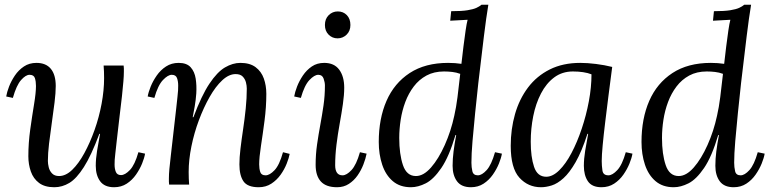

<svg xmlns="http://www.w3.org/2000/svg" viewBox="-20 -775 3230 806"><path d="M208 11Q168 11 144 -7Q120 -25 109.5 -55Q99 -85 99 -119Q99 -175 107 -232Q115 -289 123 -337.5Q131 -386 131 -414Q131 -433 126.5 -447Q122 -461 104 -461Q88 -461 68.5 -439Q49 -417 34 -364L6 -370Q9 -388 18 -411.5Q27 -435 42.5 -458Q58 -481 80.5 -496Q103 -511 133 -511Q173 -511 193.5 -486Q214 -461 214 -414Q214 -386 209 -345Q204 -304 197.5 -259.5Q191 -215 186 -173Q181 -131 181 -99Q181 -88 184.5 -73Q188 -58 198.5 -47Q209 -36 228 -36Q256 -36 283 -62Q310 -88 334 -132Q358 -176 377 -229.5Q396 -283 406.5 -339.5Q417 -396 417 -447Q417 -462 416.5 -474.5Q416 -487 415 -500H499Q500 -493 500 -487.5Q500 -482 500 -474Q500 -457 498 -433.5Q496 -410 492 -371.5Q488 -333 480 -270Q473 -212 469.5 -179Q466 -146 464 -129.5Q462 -113 461.5 -104Q461 -95 461 -84Q461 -66 466.5 -53Q472 -40 488 -40Q505 -40 525.5 -61.5Q546 -83 561 -136L589 -130Q586 -112 576.5 -88.5Q567 -65 551 -42Q535 -19 512 -4Q489 11 459 11Q419 11 400.5 -14Q382 -39 382 -79Q382 -108 387.5 -142Q393 -176 400 -213H397Q363 -122 332 -73.5Q301 -25 271 -7Q241 11 208 11Z M1066 11Q1019 11 1002 -14Q985 -39 985 -85Q985 -113 989.5 -151Q994 -189 1000.5 -232Q1007 -275 1011.5 -319Q1016 -363 1016 -403Q1016 -415 1012.5 -429Q1009 -443 999 -453.5Q989 -464 969 -464Q941 -464 913 -438Q885 -412 860 -368Q835 -324 815 -270.5Q795 -217 783.5 -160.5Q772 -104 772 -53Q772 -38 772.5 -25.5Q773 -13 774 0H690Q689 -7 689 -12.5Q689 -18 689 -26Q689 -43 691 -65.5Q693 -88 697.5 -125.5Q702 -163 709 -226Q716 -285 719.5 -318Q723 -351 725 -368.5Q727 -386 727.5 -395.5Q728 -405 728 -416Q728 -434 723 -447.5Q718 -461 701 -461Q685 -461 664 -439Q643 -417 628 -364L600 -370Q603 -388 612.5 -411.5Q622 -435 638 -458Q654 -481 677 -496Q700 -511 730 -511Q764 -511 780.5 -492.5Q797 -474 801.5 -445Q806 -416 804 -383Q802 -355 797.5 -329Q793 -303 789 -283H792Q826 -374 859 -423.5Q892 -473 924.5 -492Q957 -511 989 -511Q1029 -511 1053 -493Q1077 -475 1087.5 -445.5Q1098 -416 1098 -381Q1098 -326 1090.5 -268.5Q1083 -211 1075.5 -162.5Q1068 -114 1068 -85Q1068 -67 1072.5 -53Q1077 -39 1095 -39Q1112 -39 1132.5 -60.5Q1153 -82 1168 -136L1196 -129Q1193 -112 1183.5 -88Q1174 -64 1158 -41.5Q1142 -19 1119 -4Q1096 11 1066 11Z M1341 -511Q1383 -511 1404 -482.5Q1425 -454 1425 -407Q1425 -377 1419.5 -338.5Q1414 -300 1406 -256Q1398 -212 1392.5 -167.5Q1387 -123 1387 -81Q1387 -61 1394.5 -50Q1402 -39 1418 -39Q1435 -39 1455.5 -61Q1476 -83 1491 -136L1519 -130Q1515 -109 1505.5 -84.5Q1496 -60 1481 -38.5Q1466 -17 1444.5 -3Q1423 11 1395 11Q1349 11 1327 -13Q1305 -37 1305 -83Q1305 -127 1311 -168.5Q1317 -210 1324.5 -250.5Q1332 -291 1338 -332Q1344 -373 1344 -416Q1344 -429 1338.5 -445Q1333 -461 1316 -461Q1300 -461 1279 -439Q1258 -417 1243 -364L1215 -370Q1218 -388 1227 -411.5Q1236 -435 1251.5 -458Q1267 -481 1289 -496Q1311 -511 1341 -511ZM1398 -727Q1421 -727 1436 -711.5Q1451 -696 1451 -670Q1451 -645 1435 -629.5Q1419 -614 1397 -614Q1375 -614 1359.5 -629.5Q1344 -645 1344 -670Q1344 -696 1360 -711.5Q1376 -727 1398 -727Z M1705 11Q1659 11 1629 -14.5Q1599 -40 1584.5 -83.5Q1570 -127 1570 -179Q1570 -277 1602.5 -351.5Q1635 -426 1700 -468.5Q1765 -511 1861 -511Q1876 -511 1890 -510Q1904 -509 1917 -507Q1921 -543 1925.5 -579.5Q1930 -616 1934.5 -646.5Q1939 -677 1943 -692Q1925 -691 1906.5 -690Q1888 -689 1870 -688L1874 -728Q1918 -728 1942.5 -732Q1967 -736 1980 -742Q1993 -748 2001 -755H2030Q2021 -701 2011.5 -623.5Q2002 -546 1988 -427Q1981 -363 1974.5 -299.5Q1968 -236 1963.5 -182Q1959 -128 1959 -92Q1959 -73 1963 -56Q1967 -39 1986 -39Q2003 -39 2023 -61Q2043 -83 2058 -136L2087 -130Q2084 -112 2074.5 -88.5Q2065 -65 2049 -42Q2033 -19 2010 -4Q1987 11 1957 11Q1917 11 1898.5 -14Q1880 -39 1880 -79Q1880 -108 1884 -139.5Q1888 -171 1895 -208H1892Q1865 -117 1832.5 -69.5Q1800 -22 1767.5 -5.5Q1735 11 1705 11ZM1726 -36Q1758 -36 1789.5 -72Q1821 -108 1847 -166Q1873 -224 1887 -289Q1895 -324 1900.5 -367Q1906 -410 1912 -465Q1896 -471 1878.5 -473Q1861 -475 1844 -475Q1802 -475 1770.5 -458Q1739 -441 1717 -412Q1695 -383 1681.5 -347Q1668 -311 1662 -272Q1656 -233 1656 -196Q1656 -128 1671.5 -82Q1687 -36 1726 -36Z M2416 -511Q2446 -511 2482 -506.5Q2518 -502 2550 -494Q2542 -434 2534.5 -374.5Q2527 -315 2520.5 -261.5Q2514 -208 2510 -165.5Q2506 -123 2506 -99Q2506 -79 2509 -59Q2512 -39 2534 -39Q2551 -39 2571.5 -61Q2592 -83 2607 -136L2635 -130Q2632 -112 2622.5 -88.5Q2613 -65 2597 -42Q2581 -19 2558 -4Q2535 11 2505 11Q2465 11 2448 -14Q2431 -39 2431 -79Q2431 -108 2436.5 -142Q2442 -176 2449 -213H2446Q2422 -139 2396.5 -94.5Q2371 -50 2345.5 -27Q2320 -4 2296 3.5Q2272 11 2251 11Q2197 11 2160.5 -29Q2124 -69 2124 -163Q2124 -233 2142 -296Q2160 -359 2196.5 -407.5Q2233 -456 2288 -483.5Q2343 -511 2416 -511ZM2385 -475Q2340 -475 2306.5 -450Q2273 -425 2251 -382.5Q2229 -340 2218.5 -287.5Q2208 -235 2208 -180Q2208 -116 2222 -74.5Q2236 -33 2273 -33Q2300 -33 2327.5 -60Q2355 -87 2379 -132.5Q2403 -178 2422 -234.5Q2441 -291 2452 -350Q2463 -409 2463 -463Q2448 -469 2428 -472Q2408 -475 2385 -475Z M2808 11Q2762 11 2732 -14.5Q2702 -40 2687.5 -83.5Q2673 -127 2673 -179Q2673 -277 2705.5 -351.5Q2738 -426 2803 -468.5Q2868 -511 2964 -511Q2979 -511 2993 -510Q3007 -509 3020 -507Q3024 -543 3028.5 -579.5Q3033 -616 3037.5 -646.5Q3042 -677 3046 -692Q3028 -691 3009.5 -690Q2991 -689 2973 -688L2977 -728Q3021 -728 3045.5 -732Q3070 -736 3083 -742Q3096 -748 3104 -755H3133Q3124 -701 3114.5 -623.5Q3105 -546 3091 -427Q3084 -363 3077.5 -299.5Q3071 -236 3066.5 -182Q3062 -128 3062 -92Q3062 -73 3066 -56Q3070 -39 3089 -39Q3106 -39 3126 -61Q3146 -83 3161 -136L3190 -130Q3187 -112 3177.5 -88.5Q3168 -65 3152 -42Q3136 -19 3113 -4Q3090 11 3060 11Q3020 11 3001.5 -14Q2983 -39 2983 -79Q2983 -108 2987 -139.5Q2991 -171 2998 -208H2995Q2968 -117 2935.5 -69.5Q2903 -22 2870.5 -5.5Q2838 11 2808 11ZM2829 -36Q2861 -36 2892.5 -72Q2924 -108 2950 -166Q2976 -224 2990 -289Q2998 -324 3003.5 -367Q3009 -410 3015 -465Q2999 -471 2981.5 -473Q2964 -475 2947 -475Q2905 -475 2873.5 -458Q2842 -441 2820 -412Q2798 -383 2784.5 -347Q2771 -311 2765 -272Q2759 -233 2759 -196Q2759 -128 2774.5 -82Q2790 -36 2829 -36Z"/></svg>

Font: Lora Italic
Style: Italic
Weight: 400
Italic angle: -3°
Designer: Olga Karpushina, Alexei Vanyashin (Cyrillic)
Foundry: Cyreal
Version: Version 2.210; ttfautohint (v1.8.1.43-b0c9)